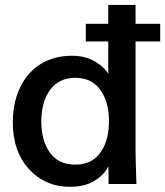

<svg xmlns="http://www.w3.org/2000/svg" viewBox="-20 -737 662 769"><path d="M621.6 -570.8V-641.6H323.7V-570.8ZM280.8 -77.6C236.3 -77.6 202.6 -93.8 179.7 -126C156.7 -158.2 145.5 -199.7 145.5 -251C145.5 -302.7 157.2 -344.7 180.7 -377C204.1 -409.2 237.8 -425.3 281.7 -425.3C325.2 -425.3 358.9 -409.2 381.8 -377C404.8 -344.7 416.5 -303.2 416.5 -252.9C416.5 -200.7 405.3 -158.7 382.3 -126C359.4 -93.8 325.7 -77.6 280.8 -77.6ZM260.7 11.2C301.8 11.2 335.4 2.4 361.3 -14.6C387.7 -31.7 405.3 -50.8 414.1 -71.8L415 0H526.4C523.9 -72.8 522.9 -116.7 522.9 -131.8V-717.3H413.6V-440.4C404.3 -458.5 386.2 -475.6 360.4 -490.7C334.5 -505.9 303.7 -513.7 268.1 -513.7C113.8 -513.7 31.2 -395 31.2 -248C31.2 -169.9 52.7 -106.9 96.2 -59.6C139.6 -12.2 194.8 11.2 260.7 11.2Z"/></svg>

Font: Ride SemiBold
Style: Regular
Weight: 600
Version: Version 3.000